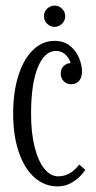

<svg xmlns="http://www.w3.org/2000/svg" viewBox="-20 -648 342 686"><path d="M186 18Q139 18 103 -14Q67 -46 47 -105Q27 -164 27 -242Q27 -320 46 -379Q65 -438 98.5 -470Q132 -502 175 -502Q209 -502 231 -483.5Q253 -465 263 -439.5Q273 -414 273 -394Q273 -371 262.5 -359Q252 -347 234 -347Q218 -347 207.5 -358Q197 -369 197 -385Q197 -402 208 -412.5Q219 -423 237 -423L236 -406Q234 -430 218.5 -448Q203 -466 180 -466Q139 -466 115 -407Q91 -348 91 -242Q91 -172 104 -121.5Q117 -71 139 -44.5Q161 -18 188 -18Q209 -18 227.5 -28Q246 -38 263 -60L285 -41Q265 -13 240 2.5Q215 18 186 18ZM175 -552Q160 -552 148.5 -563Q137 -574 137 -590Q137 -606 148.5 -617Q160 -628 175 -628Q190 -628 201.5 -617Q213 -606 213 -590Q213 -574 201.5 -563Q190 -552 175 -552Z"/></svg>

Font: Margherita Variable
Style: Regular
Weight: 400
Designer: James Puckett
Foundry: Dunwich Type Founders
Version: Version 1.008